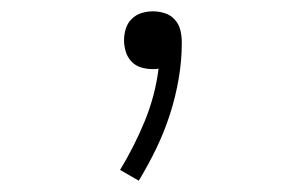

<svg xmlns="http://www.w3.org/2000/svg" viewBox="-20 -114 540 339"><path d="M225 205 192 186Q217 145 235.5 100Q254 55 260 7Q257 8 254.5 8Q252 8 249 8Q239 8 229 5Q219 2 212 -5.5Q205 -13 202 -23Q199 -33 199 -43Q199 -53 202 -63Q205 -73 212.5 -80.5Q220 -88 230 -91Q240 -94 250 -94Q261 -94 271.5 -90.5Q282 -87 289 -79Q296 -71 298.5 -60.5Q301 -50 301 -39Q301 -7 295.5 25Q290 57 280 88Q270 119 256 148Q242 177 225 205Z"/></svg>

Font: Iosevka Slab Extralight
Style: Regular
Weight: 200
Monospace: yes
Designer: Belleve Invis
Foundry: Belleve Invis
Version: Version 11.1.1; ttfautohint (v1.8.3)